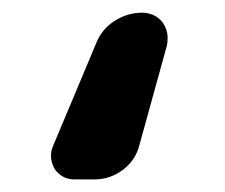

<svg xmlns="http://www.w3.org/2000/svg" viewBox="-20 -199 359 307"><path d="M203.1 32.2Q197.3 56.6 176.8 72.3Q156.2 87.9 130.9 87.9H99.6Q79.1 87.9 67.4 71.3Q61.5 60.5 61.5 49.8Q61.5 43 64.5 35.2L133.8 -129.9Q142.6 -152.3 163.1 -165.5Q183.6 -178.7 207 -178.7Q227.5 -178.7 240.2 -163.1Q248 -151.4 248 -138.7Q248 -132.8 247.1 -127Z"/></svg>

Font: Gen Jyuu Gothic Medium
Style: Regular
Weight: 500
Designer: [Source Han Sans]
Ryoko NISHIZUKA  (kana & ideographs); Paul D. Hunt (Latin, Greek & Cyrillic); Wenlong ZHANG  (bopomofo
Version: Version 1.002.20150607